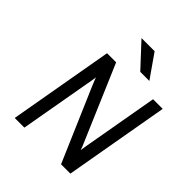

<svg xmlns="http://www.w3.org/2000/svg" viewBox="-250 -1065 1210 1210"><g transform="rotate(45 355.0 -460.5)"><path d="M91 0 214 -700H295L511 -195Q515 -187 520.5 -172.8Q526 -158.5 528 -151Q529.5 -158.5 531.5 -171Q533.5 -183.5 535 -194L624 -700H710L587 0H504L299 -476Q296 -483 290.2 -497Q284.5 -511 279.2 -524.2Q274 -537.5 272 -543Q271.5 -537.5 269.5 -524Q267.5 -510.5 265 -496.5Q262.5 -482.5 261 -475L177 0ZM445 -765 300 -921H417L526 -765Z"/></g></svg>

Font: Overpass
Style: Italic
Weight: 400
Italic angle: -10°
Designer: Delve Withrington, Dave Bailey, Thomas Jockin
Foundry: Delve Fonts LLC
Version: Version 4.000